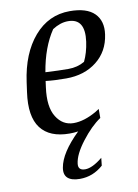

<svg xmlns="http://www.w3.org/2000/svg" viewBox="-86 -598 630 878"><g transform="rotate(-10 229.0 -159.0)"><path d="M142.1 -284.7Q206.1 -281.2 248.5 -281.2Q291 -281.2 324.2 -300.8Q342.8 -338.9 350.1 -390.1Q364.7 -496.6 284.2 -496.6Q248 -496.6 211.4 -472.7Q161.1 -398.4 142.1 -284.7ZM231.4 -240.2Q175.3 -240.2 136.2 -245.1L132.3 -216.3Q120.1 -127.4 149.4 -80.3Q178.7 -33.2 229.5 -33.2Q278.8 -33.2 336.4 -66.4L353 -77.1V-35.2Q308.6 -5.4 264.2 52.5Q219.7 110.4 214.8 152.8Q210.9 184.1 244.6 184.1Q277.8 184.1 325.7 145L321.8 180.7Q274.4 223.1 213.4 223.1Q175.3 223.1 157.5 207.3Q139.6 191.4 145 159.2Q156.2 91.8 242.7 7.8Q223.6 10.7 203.1 10.7Q110.4 10.7 69.1 -43.9Q27.8 -98.6 43.5 -209.5L49.8 -254.9Q67.9 -385.7 134.5 -463.1Q201.2 -540.5 299.8 -540.5Q378.4 -540.5 414.1 -504.9Q449.7 -469.2 440.9 -407.7Q430.2 -330.1 373 -285.2Q315.9 -240.2 231.4 -240.2Z"/></g></svg>

Font: NoticiaText-Italic
Style: Italic
Weight: 400
Italic angle: -8°
Designer: JM Sole
Foundry: JM Sole
Version: Version 1.003